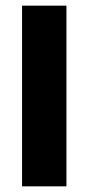

<svg xmlns="http://www.w3.org/2000/svg" viewBox="-20 -659 313 679"><path d="M215 0H58V-639H215Z"/></svg>

Font: Anek Tamil
Style: Bold
Weight: 700
Designer: Aadarsh Rajan (Tamil), Yesha Goshar (Latin)
Foundry: Ek Type
Version: Version 1.003